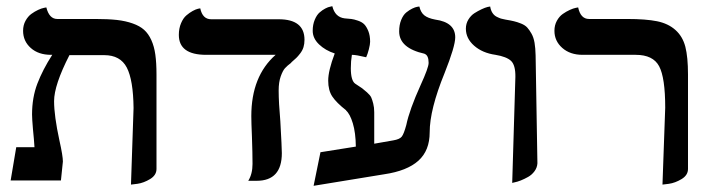

<svg xmlns="http://www.w3.org/2000/svg" viewBox="-20 -580 2265 617"><path d="M400.9 13.2 409.2 -232.9Q408.2 -322.8 387.5 -362.8Q366.7 -402.8 314.9 -402.8H203.1Q153.8 -306.6 153.8 -254.9Q153.8 -208 170.9 -128.9Q182.1 -79.1 182.1 -61L175.8 0H14.2L32.2 -106.9H90.8Q89.4 -130.9 85.9 -165Q83 -199.2 83 -211.9Q83 -266.6 100.1 -311.3Q117.2 -356 147.9 -403.8H144Q103.5 -403.8 78.9 -425.8Q54.2 -447.8 54.2 -481Q54.2 -499 62 -513.2Q69.8 -527.3 80.6 -535.2Q91.3 -543 102.3 -548.1Q113.3 -553.2 121.1 -554.7L128.9 -556.2Q138.2 -519 164.1 -519H287.1Q327.1 -519 355.5 -515.9Q383.8 -512.7 406.5 -504.6Q429.2 -496.6 443.1 -484.1Q457 -471.7 466.3 -451.2Q475.6 -430.7 479.2 -404.3Q482.9 -377.9 482.9 -340.8V-37.1Q482.9 -17.1 462.4 -4.6Q441.9 7.8 421.4 10.7Z M875.5 -289.1Q875.5 -251 880.9 -189.9Q885.7 -104.5 885.7 -87.9Q885.7 1 804.7 1H777.8Q791.5 -21 791.5 -53.2Q791.5 -87.4 789.6 -141.1Q787.6 -187 787.6 -207Q787.6 -335 865.7 -403.8H642.6Q554.7 -403.8 554.7 -467.8Q554.7 -488.8 561.8 -505.4Q568.8 -522 578.9 -530.5Q588.9 -539.1 599.1 -544.7Q609.4 -550.3 616.2 -551.8L623.5 -553.2Q630.9 -518.1 658.7 -518.1H875.5Q958.5 -518.1 958.5 -452.1Q958.5 -439 955.3 -428.5Q952.1 -418 944.6 -408.2Q937 -398.4 932.1 -393.8Q927.2 -389.2 915.5 -378.9H916.5Q902.8 -368.7 895.8 -360.8Q888.7 -353 882.1 -334.5Q875.5 -315.9 875.5 -289.1Z M1182.6 -118.2 1243.7 -128.9Q1264.2 -132.3 1271 -140.9Q1277.8 -149.4 1285.6 -178.2Q1295.9 -227.5 1331.5 -306.2Q1357.4 -362.8 1357.4 -377.9Q1357.4 -402.8 1343.8 -407.2H1344.7Q1262.7 -425.3 1262.7 -479Q1262.7 -500 1269.3 -516.1Q1275.9 -532.2 1285.6 -540Q1295.4 -547.9 1304.9 -552.5Q1314.5 -557.1 1320.8 -558.1L1327.6 -559.1Q1332 -540 1343.5 -530.8Q1355 -521.5 1378.4 -517.1Q1442.9 -508.3 1442.9 -460Q1442.9 -431.2 1408.7 -345.2Q1360.8 -228 1360.8 -154.8Q1360.8 -96.2 1324.5 -63.5Q1288.1 -30.8 1214.8 -20L987.8 17.1L1009.8 -90.8L1123.5 -108.9Q1123 -153.3 1113.8 -183.8Q1104.5 -214.4 1091.8 -225.1H1092.8Q1061 -250 1047.9 -269.8Q1034.7 -289.6 1034.7 -320.8Q1034.7 -353 1055.7 -408.2Q1025.4 -418 1005.1 -437.5Q984.9 -457 984.9 -481Q984.9 -501 991.5 -516.6Q998 -532.2 1007.1 -540Q1016.1 -547.9 1025.4 -552.7Q1034.7 -557.6 1041.5 -558.6L1047.9 -560.1Q1056.6 -524.9 1087.4 -521Q1101.1 -520 1109.1 -519Q1117.2 -518.1 1130.1 -513.7Q1143.1 -509.3 1150.4 -502Q1157.7 -494.6 1163.6 -480.2Q1169.4 -465.8 1169.4 -445.8Q1169.4 -437.5 1165.3 -421.4Q1161.1 -405.3 1156.7 -396Q1124.5 -403.8 1110.8 -403.8Q1107.4 -383.8 1107.4 -360.8Q1107.4 -320.8 1121.6 -311Q1138.2 -300.3 1143.6 -296.4Q1148.9 -292.5 1159.4 -283.2Q1169.9 -273.9 1173.1 -266.6Q1176.3 -259.3 1179.4 -247.1Q1182.6 -234.9 1182.6 -219.2Z M1626 7.8 1636.2 -333Q1636.7 -370.6 1622.3 -384.3Q1607.9 -397.9 1572.3 -403.8Q1530.3 -409.7 1503.7 -433.1Q1477.1 -456.5 1477.1 -487.8Q1477.1 -503.9 1485.1 -517.1Q1493.2 -530.3 1504.6 -537.6Q1516.1 -544.9 1527.6 -550.3Q1539.1 -555.7 1546.9 -557.6L1555.2 -559.1Q1557.1 -546.9 1562.5 -538.6Q1567.9 -530.3 1576.2 -526.1Q1584.5 -522 1589.8 -520.3Q1595.2 -518.6 1604 -517.1Q1621.6 -514.2 1631.8 -511.7Q1642.1 -509.3 1654.8 -504.2Q1667.5 -499 1674.3 -491.5Q1681.2 -483.9 1688 -471.9Q1694.8 -460 1697.8 -442.6Q1700.7 -425.3 1701.2 -401.9L1707 -55.2Q1706.1 -41 1697.5 -29.5Q1689 -18.1 1677.2 -11.5Q1665.5 -4.9 1653.8 -0.2Q1642.1 4.4 1633.8 5.9Z M2108.9 13.2 2117.7 -233.9Q2117.7 -330.6 2098.1 -367.2Q2078.6 -403.8 2022.9 -403.8H1852.1Q1812 -403.8 1786.9 -426Q1761.7 -448.2 1761.7 -481Q1761.7 -499 1769.5 -513.2Q1777.3 -527.3 1788.6 -535.2Q1799.8 -543 1811 -548.1Q1822.3 -553.2 1830.1 -554.7L1837.9 -556.2Q1845.7 -519 1873 -519H1995.6Q2055.7 -519 2091.6 -511.7Q2127.4 -504.4 2150.6 -483.6Q2173.8 -462.9 2182.4 -429.7Q2190.9 -396.5 2190.9 -340.8V-37.1Q2190.9 -17.1 2170.4 -4.6Q2149.9 7.8 2129.4 10.7Z"/></svg>

Font: Linear Smooth
Style: Bold
Weight: 700
Designer: Philipp H. Poll, Flanker
Foundry: Philipp H. Poll, reworked by Flanker
Version: Version 1.061 | FøM Fix